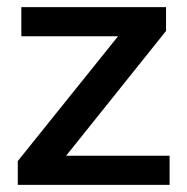

<svg xmlns="http://www.w3.org/2000/svg" viewBox="-20 -520 527 540"><path d="M166 -82H457V0H30V-67L312 -418H40V-500H447V-433Z"/></svg>

Font: Fivo Sans Med
Style: Regular
Weight: 450
Designer: Alexander Slobzheninov
Foundry: Alexander Slobzheninov
Version: 1.0